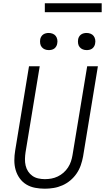

<svg xmlns="http://www.w3.org/2000/svg" viewBox="-20 -1137 640 1165"><path d="M252 8Q222 8 193 2.5Q164 -3 140 -17.5Q116 -32 99.5 -55Q83 -78 75 -105.5Q67 -133 67 -163Q67 -193 72 -223L156 -735H221L135 -213Q132 -193 131.5 -172.5Q131 -152 135.5 -132.5Q140 -113 150.5 -97Q161 -81 176.5 -70Q192 -59 212 -54.5Q232 -50 252 -50Q272 -50 291.5 -53.5Q311 -57 330 -66Q349 -75 365 -89Q381 -103 392.5 -120.5Q404 -138 410.5 -157.5Q417 -177 420 -196L509 -735H574L484 -187Q479 -160 470 -134Q461 -108 445 -84.5Q429 -61 407 -42.5Q385 -24 359 -12.5Q333 -1 305.5 3.5Q278 8 252 8ZM506 -833Q493 -833 482 -837.5Q471 -842 463.5 -851Q456 -860 454 -872.5Q452 -885 454 -898Q455 -906 460 -914.5Q465 -923 472.5 -928Q480 -933 488.5 -935Q497 -937 505 -937Q518 -937 529.5 -932.5Q541 -928 548 -919Q555 -910 557.5 -897.5Q560 -885 557 -872Q556 -864 551 -855.5Q546 -847 539 -842Q532 -837 523 -835Q514 -833 506 -833ZM276 -833Q263 -833 252 -837.5Q241 -842 233.5 -851Q226 -860 224 -872.5Q222 -885 224 -898Q225 -906 230 -914.5Q235 -923 242.5 -928Q250 -933 258.5 -935Q267 -937 275 -937Q288 -937 299.5 -932.5Q311 -928 318 -919Q325 -910 327.5 -897.5Q330 -885 327 -872Q326 -864 321 -855.5Q316 -847 309 -842Q302 -837 293 -835Q284 -833 276 -833ZM597 -1063H252V-1117H597Z"/></svg>

Font: Iosevka Light Extended
Style: Italic
Weight: 300
Width: 7
Italic angle: -9°
Monospace: yes
Designer: Belleve Invis
Foundry: Belleve Invis
Version: Version 32.5.0; ttfautohint (v1.8.4)